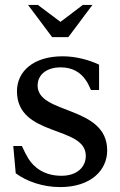

<svg xmlns="http://www.w3.org/2000/svg" viewBox="-20 -745 490 781"><path d="M133 -397C133 -440 168 -471 227 -471C273 -471 308 -452 331 -416C335 -411 344 -393 350 -379H383V-482C343 -501 289 -516 235 -516C114 -516 49 -453 49 -374C49 -186 329 -236 329 -111C329 -66 294 -30 230 -30C158 -30 117 -66 96 -99C88 -112 79 -129 69 -151H34L44 -40C89 -7 154 16 225 16C349 16 416 -52 416 -133C416 -317 133 -278 133 -397ZM94 -725 192 -594H258L356 -725H317L226 -656L134 -725Z"/></svg>

Font: LT Superior Serif Medium
Style: Regular
Weight: 500
Designer: Daniel Lyons
Foundry: LyonsType
Version: Version 2.120;FEAKit 1.0